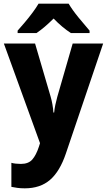

<svg xmlns="http://www.w3.org/2000/svg" viewBox="-20 -786 583 1046"><path d="M1 -549H171L256 -259Q268 -217 271 -173H275Q277 -194 281.5 -215Q286 -236 292 -258L376 -549H542L339 50Q306 148 252.5 194Q199 240 115 240Q92 240 74.5 237.5Q57 235 42 232V101Q52 104 66 105.5Q80 107 94 107Q135 107 156 83Q177 59 192 13L198 -6ZM354 -766Q374 -732 407.5 -691Q441 -650 468 -619V-606H366Q343 -621 319.5 -640.5Q296 -660 272 -685Q247 -660 224 -640.5Q201 -621 179 -606H76V-619Q93 -638 115 -664Q137 -690 157.5 -717.5Q178 -745 190 -766Z"/></svg>

Font: Noto Sans Armenian SemiCondensed ExtraBold
Style: Regular
Weight: 800
Width: 4
Designer: Monotype Design Team
Foundry: Monotype Imaging Inc.
Version: Version 2.008; ttfautohint (v1.8.4.7-5d5b)